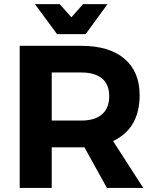

<svg xmlns="http://www.w3.org/2000/svg" viewBox="-20 -926 764 946"><path d="M234.9 -332H380.9Q446.8 -332 482.4 -362.5Q518.1 -393.1 518.1 -451.7Q518.1 -510.3 482.4 -539.6Q446.8 -568.8 380.9 -568.8H234.9ZM668 -457Q668 -293 537.1 -231L686 0H506.8L396 -200.2H234.9V0H77.1V-700.2H380.9Q518.1 -700.2 593 -636.7Q668 -573.2 668 -457ZM389.2 -905.8H509.8L401.9 -757.8H261.2L151.9 -905.8H273.9L332 -840.8Z"/></svg>

Font: Montserrat-SemiBold
Style: Regular
Weight: 600
Designer: Julieta Ulanovsky
Foundry: Julieta Ulanovsky
Version: Version 6.001